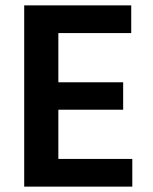

<svg xmlns="http://www.w3.org/2000/svg" viewBox="-20 -694 568 714"><path d="M197 -103H472V0H70V-674H468V-571H197V-388H438V-286H197Z"/></svg>

Font: Hind Semibold
Style: Regular
Weight: 600
Designer: Manushi Parikh, Satya Rajpurohit
Foundry: Indian Type Foundry
Version: Version 1.201;PS 1.0;hotconv 1.0.78;makeotf.lib2.5.61930; tt